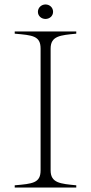

<svg xmlns="http://www.w3.org/2000/svg" viewBox="-20 -841 408 861"><path d="M46 -10V0H322V-10C251 -17 207 -20 207 -77V-623C207 -680 250 -683 322 -690V-700H46V-690C127 -683 162 -680 162 -623V-77C162 -20 126 -17 46 -10ZM218 -788C218 -808 202 -821 184 -821C166 -821 150 -807 150 -788C150 -769 166 -756 184 -756C202 -756 218 -769 218 -788Z"/></svg>

Font: Sprat Thin
Style: Regular
Weight: 100
Designer: Ethan Nakache
Foundry: Collletttivo
Version: Version 2.000;Glyphs 3.2 (3217)